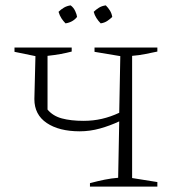

<svg xmlns="http://www.w3.org/2000/svg" viewBox="-20 -695 665 715"><path d="M243 -675Q254 -667 260 -654Q266 -641 267 -632Q251 -612 224 -608Q216 -616 209 -626.5Q202 -637 198 -651Q207 -660 218 -666.5Q229 -673 243 -675ZM374 -675Q383 -666 389.5 -655.5Q396 -645 398 -632Q390 -624 379.5 -617Q369 -610 355 -608Q346 -617 339 -628Q332 -639 329 -651Q337 -659 348 -666Q359 -673 374 -675ZM315 0V-13Q345 -21 370 -26Q395 -31 420 -33L424 -243Q390 -227 352.5 -216.5Q315 -206 277 -206Q200 -206 154 -237Q108 -268 108 -326L112 -486L34 -502V-518H247V-503Q228 -498 206.5 -494Q185 -490 157 -487V-287Q177 -263 210.5 -254Q244 -245 291 -245Q327 -245 359.5 -252.5Q392 -260 424 -275L428 -486L332 -502V-518H566V-503Q546 -499 522 -494Q498 -489 472 -487V-32L566 -17V0Z"/></svg>

Font: Piazzolla SC ExtraLight
Style: Regular
Weight: 200
Designer: Juan Pablo del Peral
Foundry: Huerta Tipografica
Version: Version 1.330